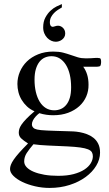

<svg xmlns="http://www.w3.org/2000/svg" viewBox="-20 -716 540 953"><path d="M481.9 -407.7Q481.9 -405.3 481 -398.7Q480 -392.1 477.5 -388.7Q475.1 -386.7 470.9 -386Q466.8 -385.3 461.9 -384.8Q456.5 -384.3 450.2 -384.8H393.1Q405.8 -367.7 412.6 -345.5Q419.4 -323.2 419.4 -295.4Q419.9 -264.6 408.2 -237.3Q396.5 -210 373.8 -189.2Q351.1 -168.5 318.4 -156.2Q285.6 -144 243.7 -144Q226.6 -144 209.5 -146.5Q192.4 -148.9 175.3 -154.3Q165.5 -147 156.7 -137.2Q147.9 -127.4 143.1 -117.4Q138.2 -107.4 138.4 -97.9Q138.7 -88.4 146 -81.5Q148.9 -78.6 153.1 -76.7Q157.2 -74.7 164.6 -73Q171.9 -71.3 183.6 -70.1Q195.3 -68.8 213.6 -68.1Q231.9 -67.4 258.1 -66.4Q284.2 -65.4 320.3 -64.5Q329.1 -64.5 344 -63.7Q358.9 -63 376.5 -59.8Q394 -56.6 411.6 -50Q429.2 -43.5 443.8 -32Q458.5 -20.5 467.5 -2.4Q476.6 15.6 476.6 41.5Q476.6 75.2 457.5 106.7Q438.5 138.2 404.8 162.8Q371.1 187.5 325.4 202.1Q279.8 216.8 226.1 216.8Q189 216.8 153.6 208.5Q118.2 200.2 90.8 187Q63.5 173.8 46.6 157Q29.8 140.1 29.8 123Q29.8 113.3 33.9 102.1Q38.1 90.8 48.1 76.2Q58.1 61.5 75.4 42Q92.8 22.5 119.1 -3.9Q96.7 -18.1 85 -29.3Q73.2 -40.5 73.2 -57.6Q73.2 -66.4 75.9 -75.9Q78.6 -85.4 86.9 -97.7Q95.2 -109.9 110.6 -126Q126 -142.1 151.4 -163.6Q129.9 -172.9 114 -187.7Q98.1 -202.6 87.4 -220.5Q76.7 -238.3 71.5 -258.5Q66.4 -278.8 66.4 -299.3Q66.4 -330.6 78.6 -359.6Q90.8 -388.7 113.5 -410.9Q136.2 -433.1 169.4 -446.5Q202.6 -460 244.1 -460Q272.9 -460 293.5 -454.6Q314 -449.2 331.3 -443.1Q348.6 -437 366.2 -431.6Q383.8 -426.3 406.7 -426.3Q421.9 -426.3 431.9 -427Q441.9 -427.7 449.2 -428.2Q456.5 -428.7 462.4 -428.7Q468.8 -428.7 475.6 -427.2Q481.9 -425.8 481.9 -407.7ZM333 -282.7Q333 -317.4 326.4 -345.7Q319.8 -374 307.1 -394.3Q294.4 -414.6 276.6 -425.8Q258.8 -437 235.8 -437Q218.3 -437 202.9 -430.4Q187.5 -423.8 176 -409.4Q164.6 -395 158 -373Q151.4 -351.1 151.4 -320.3Q151.4 -287.1 158 -259.3Q164.6 -231.4 177 -211.2Q189.5 -190.9 207.5 -179.7Q225.6 -168.5 249 -168.5Q266.6 -168.5 282 -175Q297.4 -181.6 308.8 -195.6Q320.3 -209.5 326.7 -231Q333 -252.4 333 -282.7ZM440.9 59.6Q440.9 47.9 435.8 39.3Q430.7 30.8 416.7 25.1Q402.8 19.5 378.7 16.1Q354.5 12.7 315.9 10.7Q260.7 8.3 218.3 6.3Q175.8 4.4 146 0Q125 24.4 112.5 43.7Q100.1 63 100.1 85.4Q100.1 101.1 112.3 114Q124.5 127 147 136.5Q169.4 146 200.4 151.4Q231.4 156.7 269 156.7Q313 156.7 345.2 148.2Q377.4 139.6 398.7 125.7Q419.9 111.8 430.4 94.5Q440.9 77.1 440.9 59.6ZM194.3 -580.1Q194.3 -608.4 205.1 -628.7Q215.8 -648.9 230.5 -662.6Q245.1 -676.3 261 -684.1Q276.9 -691.9 287.1 -695.8V-679.2Q277.8 -673.8 267.3 -667Q256.8 -660.2 248 -651.1Q239.3 -642.1 233.4 -630.9Q227.5 -619.6 227.5 -605Q227.5 -598.1 229 -593.8Q230.5 -589.4 232.7 -586.9Q234.9 -584.5 237.3 -583.7Q239.7 -583 241.2 -583Q245.6 -583 253.4 -585.7Q261.2 -588.4 268.1 -588.4Q274.4 -588.4 280.8 -585.7Q287.1 -583 292.2 -578.1Q297.4 -573.2 300.5 -566.2Q303.7 -559.1 303.7 -549.8Q303.7 -539.6 299.1 -531.7Q294.4 -523.9 287.4 -518.8Q280.3 -513.7 272.2 -511.2Q264.2 -508.8 256.8 -508.8Q245.6 -508.8 234.6 -513.7Q223.6 -518.6 214.6 -527.8Q205.6 -537.1 200 -550.3Q194.3 -563.5 194.3 -580.1Z"/></svg>

Font: Doulos SIL Phon
Style: Regular
Weight: 400
Designer: Walt Agee, Victor Gaultney, Peter Martin, Debbi Hosken, Becca Hirsbrunner
Foundry: SIL International
Version: Version 5.000